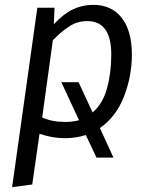

<svg xmlns="http://www.w3.org/2000/svg" viewBox="-20 -558 617 792"><path d="M392 -30 448 92H378L334 -1Q293 12 248 12Q196 12 143 -6L113 203L30 214L134 -526H205L202 -458Q242 -501 281 -519.5Q320 -538 365 -538Q440 -538 482 -484.5Q524 -431 524 -333Q524 -244 491.5 -160Q459 -76 392 -30ZM306 -62 233 -219H304L362 -94Q404 -130 421.5 -194Q439 -258 439 -333Q439 -471 340 -471Q300 -471 267 -450Q234 -429 198 -392L154 -73Q179 -63 200.5 -59Q222 -55 252 -55Q278 -55 306 -62Z"/></svg>

Font: Fira Sans Book
Style: Italic
Weight: 350
Italic angle: -8°
Designer: bBox Type GmbH & Carrois Corporate GbR & Edenspiekermann AG
Foundry: bBox Type GmbH & Carrois Corporate GbR & Edenspiekermann AG
Version: Version 4.301